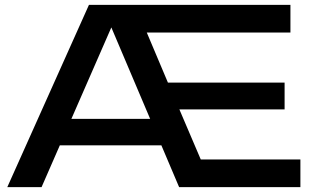

<svg xmlns="http://www.w3.org/2000/svg" viewBox="-20 -770 1288 790"><path d="M718 -320 806 -114H1216V0H717L411 -721H466L151 0H10L346 -750H1175V-636H584L671 -430H1151V-320ZM173 -172V-281H679V-172Z"/></svg>

Font: Unbounded
Style: Regular
Weight: 400
Designer: Luke Prowse, Jean-Baptiste Morizot, Fátima Lázaro, Florian Runge
Foundry: NaN
Version: Version 1.701;gftools[0.9.28.dev5+ged2979d]